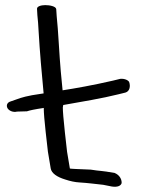

<svg xmlns="http://www.w3.org/2000/svg" viewBox="-20 -734 643 750"><path d="M124.6 -699.3 126 -674.7C128 -657.2 129.7 -635.2 131.1 -607.5C134.9 -540 143.6 -437.1 150.4 -369.2L104.8 -362C63.4 -354.1 54.6 -349.2 22.1 -338C5.9 -333.5 3.9 -319.9 10 -310.3C15.9 -301.5 30.9 -294.1 46.7 -298.1L85.3 -299.2C95 -302.6 114.4 -307 152.6 -312.6L150.9 -311.5C151.1 -292.2 153.7 -261.3 158.4 -218.5L167.1 -141.7L178.1 -76C181.2 -57.3 202.6 -42.5 234.8 -32.8C254.5 -26.2 273.3 -22.2 291.1 -21.3C322.5 -19.4 352.3 -15.4 383.2 -12.1L417.5 -5.3C440.8 -2 452.7 -9 455.2 -19.2C455.7 -38.9 441.7 -52.6 429.1 -57.7L428.5 -58.1L428.1 -58.3C372.1 -68.5 372.9 -65 334.4 -71.4C288.8 -73.5 253.2 -74.3 252.9 -76L242 -141.2L233.4 -217.5C228 -267.5 225.3 -300.3 225.4 -314.6C226.2 -318.5 226.6 -320.7 227 -323.8C298 -336.4 379.8 -349.8 442.8 -365.7L469.9 -372.4C486.5 -377.1 490.6 -396.7 484.4 -414C480.2 -421 466.5 -427.6 449.7 -426L449.3 -425.9L421 -419C343.2 -401 272.3 -388.6 224.5 -381.2C223.3 -396.4 220.8 -422.7 217.4 -455.3C211.8 -515.2 207.4 -618.4 201.4 -671.3L199.7 -697.6L199.5 -699C197.8 -709.1 174.4 -714.2 156.6 -714C140.5 -713.9 123.9 -709.3 124.6 -699.3Z"/></svg>

Font: MewTooHand
Style: BdWideLta
Weight: 400
Designer: Mew Too, Robert Jablonski
Version: Version 0.77